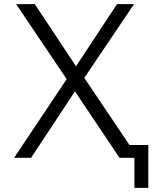

<svg xmlns="http://www.w3.org/2000/svg" viewBox="-20 -762 746 927"><path d="M387 -386 627 -742H545L347 -442L148 -742H58L302 -380L48 0H130L342 -321L557 0H629V145H696V-62H605Z"/></svg>

Font: Cheyenne Sans Light
Style: Regular
Weight: 300
Designer: The Public Sans project authors (U.S. Web Design System), Libre Franklin designed by Pablo Impallari and Rodrigo Fuenzal
Foundry: The Cheyenne Sans Project Authors
Version: Version 2.007